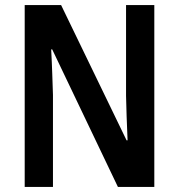

<svg xmlns="http://www.w3.org/2000/svg" viewBox="-20 -800 703 754"><path d="M586 -66V-780H475V-424C476 -371 478 -321 481 -249H477L220 -780H77V-66H188V-427C186 -480 185 -533 181 -606H185L443 -66Z"/></svg>

Font: Noto Sans Malayalam UI Condensed SemiBold
Style: Regular
Weight: 600
Width: 3
Designer: Jelle Bosma - Monotype Design Team
Foundry: Monotype Imaging Inc.
Version: Version 2.104